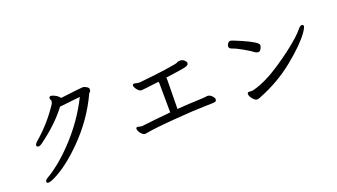

<svg xmlns="http://www.w3.org/2000/svg" viewBox="-63 -1229 3127 1781"><g transform="rotate(-20 1500.0 -338.5)"><path d="M181.2 36.1Q162.1 36.1 162.1 20Q162.1 3.9 201.2 -17.6Q240.2 -39.1 306.2 -91.6Q372.1 -144 448.2 -222.2Q620.1 -401.9 724.1 -611.8Q532.2 -589.8 521 -589.8Q417 -451.2 240.2 -323.2Q223.1 -311 209 -311Q189.9 -311 189.9 -328.1Q189.9 -341.8 211.9 -360.8Q355 -482.9 458 -641.1Q462.9 -652.8 464.8 -666Q464.8 -671.9 460.4 -679.4Q456.1 -687 456.1 -694.8Q456.1 -712.9 475.1 -712.9Q484.9 -712.9 506.8 -702.9Q528.8 -692.9 543 -679.4Q557.1 -666 557.1 -662.1Q759.8 -687 776.9 -687Q794.9 -687 815.4 -674.6Q835.9 -662.1 835.9 -647Q835.9 -630.9 827.9 -624Q819.8 -617.2 817.9 -613.8Q713.9 -388.2 534.2 -208Q386.2 -59.1 258.8 6.8Q204.1 36.1 181.2 36.1Z M1174.8 -82Q1144 -87.9 1124 -127Q1116.2 -143.1 1116.2 -151.9Q1116.2 -168 1131.8 -168Q1137.2 -168 1147.2 -164.1Q1157.2 -160.2 1180.2 -160.2Q1328.1 -178.2 1462.9 -189.9L1460.9 -479Q1460.9 -490.2 1456.1 -494.1Q1297.9 -474.1 1285.2 -474.1Q1270 -474.1 1254.4 -488Q1238.8 -502 1231 -518.1Q1223.1 -534.2 1223.1 -540Q1223.1 -556.2 1241.2 -556.2Q1274.9 -548.8 1289.1 -547.9Q1293 -547.9 1319.6 -551Q1346.2 -554.2 1420.2 -562Q1494.1 -569.8 1577.6 -582.5Q1661.1 -595.2 1671.6 -599.1Q1682.1 -603 1687.5 -606.9Q1692.9 -610.8 1713.9 -610.8Q1734.9 -610.8 1752.4 -595.5Q1770 -580.1 1770 -567.9Q1770 -555.2 1761 -547.6Q1752 -540 1721.9 -533.4Q1691.9 -526.9 1540 -505.9Q1541 -503.9 1541 -479L1537.1 -196.8Q1624 -204.1 1717.5 -207.5Q1811 -210.9 1819.6 -213.4Q1828.1 -215.8 1836.9 -215.8Q1862.8 -215.8 1881.8 -195.3Q1900.9 -174.8 1900.9 -165Q1900.9 -144 1888.9 -139.4Q1877 -134.8 1782 -133.8Q1687 -132.8 1480 -116.5Q1272.9 -100.1 1190.9 -84Q1183.1 -82 1174.8 -82Z M2264.2 -26.9Q2249 -26.9 2233.4 -41Q2217.8 -55.2 2208 -72.5Q2198.2 -89.8 2198.2 -103Q2198.2 -120.1 2216.8 -120.1L2238.8 -118.2Q2252 -118.2 2268.1 -123Q2387.2 -154.8 2535.6 -253.4Q2684.1 -352.1 2784.2 -441.9Q2827.1 -481 2848.1 -507.6Q2869.1 -534.2 2883.8 -534.2Q2901.9 -534.2 2901.9 -519Q2901.9 -502.9 2873 -461.9Q2807.1 -368.2 2650.6 -241Q2494.1 -113.8 2296.9 -36.1Q2276.9 -26.9 2264.2 -26.9ZM2422.9 -436Q2407.2 -436 2394 -444.8Q2370.1 -464.8 2304.4 -502.4Q2238.8 -540 2201.2 -551.8Q2176.8 -562 2176.8 -579.1Q2176.8 -594.2 2183.1 -601.1Q2194.8 -624 2211.9 -624Q2226.1 -624 2313 -585.9Q2461.9 -521 2461.9 -491.2Q2461.9 -478 2451.4 -457Q2440.9 -436 2422.9 -436Z"/></g></svg>

Font: LXGW WenKai Screen
Style: Regular
Weight: 400
Designer: LXGW / Fontworks Inc.
Foundry: LXGW / Fontworks Inc.
Version: Version 1.510;January 18,2025